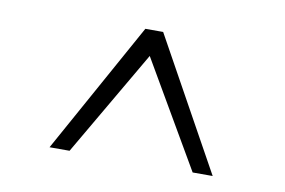

<svg xmlns="http://www.w3.org/2000/svg" viewBox="-49 -790 758 510"><g transform="rotate(10 330.0 -535.0)"><path d="M496 -358 330 -643 164 -358H110L306 -712H354L550 -358Z"/></g></svg>

Font: Transpass ExtraLight
Style: Regular
Weight: 200
Designer: Delve Withrington
Foundry: Delve Fonts
Version: Version 1.001;December 18, 2019;FontCreator 12.0.0.2547 64-b